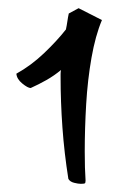

<svg xmlns="http://www.w3.org/2000/svg" viewBox="-20 -870 340 469"><path d="M177 -421Q171 -421 161 -423.5Q151 -426 147 -433Q137 -496 132.5 -558.5Q128 -621 128 -682Q128 -685 128 -689.5Q128 -694 129 -699Q112 -685 93.5 -674.5Q75 -664 55 -655Q48 -655 34.5 -666Q21 -677 20 -690Q56 -710 87.5 -740Q119 -770 141 -798Q143 -807 144.5 -817.5Q146 -828 148 -837L172 -850L229 -821Q213 -783 203.5 -729Q194 -675 190.5 -615.5Q187 -556 187 -500Q187 -479 187.5 -461Q188 -443 189 -429Q189 -423 187 -422Q185 -421 177 -421Z"/></svg>

Font: Julee
Style: Regular
Weight: 400
Designer: Julian Tunni
Foundry: Julian Tunni
Version: Version 1.002; ttfautohint (v1.8.4.7-5d5b);gftools[0.9.23]